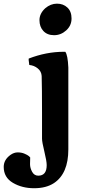

<svg xmlns="http://www.w3.org/2000/svg" viewBox="-75 -792 465 1023"><path d="M-19 33.2Q-0.5 20 19.5 20Q39.6 20 55.7 26.9Q71.8 33.7 78.9 39.8Q85.9 45.9 85.9 46.9Q85 61.5 85 82.3Q85 103 96.2 123.5Q107.4 144 128.9 144Q173.8 144 173.8 87.9Q173.8 66.4 161.4 15.6Q148.9 -35.2 148.9 -53.2V-193.4Q148.9 -325.2 147 -387.2Q145.5 -411.6 126.2 -427.5Q106.9 -443.4 81.1 -445.8Q77.6 -469.7 77.6 -472.9Q77.6 -476.1 78.1 -480Q171.9 -516.1 264.6 -516.1Q268.6 -516.1 272.9 -516.1Q286.1 -499 289.1 -432.1V3.9Q289.1 132.8 212.4 183.6Q170.9 210.9 106.7 210.9Q42.5 210.9 -6.3 182.1Q-55.2 153.3 -55.2 97.2Q-55.2 59.1 -19 33.2ZM166 -748Q194.8 -772.5 228.5 -772.5Q262.2 -772.5 284.2 -751.7Q306.2 -731 306.2 -693.4Q306.2 -655.8 277.8 -630.1Q249.5 -604.5 213.1 -604.5Q176.8 -604.5 156 -627Q135.3 -649.4 135.3 -684.6Q135.3 -719.7 166 -748Z"/></svg>

Font: Marko One
Style: Regular
Weight: 400
Designer: Zhenya Spizhovyi
Foundry: Cyreal
Version: Version 1.003